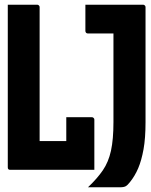

<svg xmlns="http://www.w3.org/2000/svg" viewBox="-20 -720 640 814"><path d="M24 0Q21 0 19 -0.5Q17 -1 15.5 -2.5Q14 -4 13.5 -6Q13 -8 13 -11Q13 -63 13 -114.5Q13 -166 13 -218Q13 -270 13 -321Q13 -372 13 -422.5Q13 -473 13 -521.5Q13 -570 13 -617Q13 -638 13 -658.5Q13 -679 13 -700Q35 -700 55.5 -700Q76 -700 95.5 -700Q115 -700 137 -700Q141 -700 143 -698.5Q145 -697 146.5 -695Q148 -693 148 -689Q148 -643 148 -595.5Q148 -548 148 -501Q148 -454 148 -406Q148 -358 148 -310.5Q148 -263 148 -216Q148 -169 148 -122H280Q293 -122 307.5 -115.5Q322 -109 337 -94Q352 -79 363.5 -56Q375 -33 380 0ZM261 -223Q276 -223 296 -223Q316 -223 336 -223Q356 -223 369 -223Q373 -223 375 -221.5Q377 -220 378.5 -218Q380 -216 380 -212Q380 -194 380 -165.5Q380 -137 380 -106.5Q380 -76 380 -47.5Q380 -19 380 0Q344 -5 317.5 -19Q291 -33 276 -55.5Q261 -78 261 -108Q261 -122 261 -144Q261 -166 261 -188.5Q261 -211 261 -223ZM353 74Q392 37 416 2Q440 -33 450.5 -81Q461 -129 461 -202Q461 -223 461 -257.5Q461 -292 461 -334.5Q461 -377 461 -424Q461 -471 461 -517Q461 -563 461 -605L481 -559L444 -601L489 -578Q472 -578 451.5 -578Q431 -578 411 -578Q391 -578 375.5 -578Q360 -578 353 -578Q348 -578 345 -581Q342 -584 342 -589Q342 -618 342 -644.5Q342 -671 342 -700Q358 -700 388 -700Q418 -700 453.5 -700Q489 -700 524.5 -700Q560 -700 586 -700Q590 -700 592 -698.5Q594 -697 595.5 -695Q597 -693 597 -689Q597 -644 597 -599Q597 -554 597 -507.5Q597 -461 597 -411.5Q597 -362 597 -310.5Q597 -259 597 -202Q597 -134 588.5 -87Q580 -40 566 -7Q552 26 531 52Q521 65 513 69.5Q505 74 489 74Q471 74 446.5 74Q422 74 397 74Q372 74 353 74Z"/></svg>

Font: Recursive Monospace
Style: Bold
Weight: 700
Version: Version 1.047